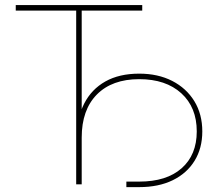

<svg xmlns="http://www.w3.org/2000/svg" viewBox="-20 -748 887 779"><path d="M43.9 -705.1V-727.5H557.1V-705.1H311.5V0H289.1V-705.1ZM492.7 11.2V-11.2H544.9Q655.8 -11.2 717 -65.4Q778.3 -119.6 778.3 -214.8Q778.3 -312.5 715.6 -369.6Q652.8 -426.8 544.9 -426.8Q434.6 -426.8 373 -364.5Q311.5 -302.2 311.5 -189.9H292Q292 -269.5 321.5 -327.6Q351.1 -385.7 407.5 -417.5Q463.9 -449.2 544.9 -449.2Q621.1 -449.2 678.7 -419.7Q736.3 -390.1 768.6 -337.4Q800.8 -284.7 800.8 -214.8Q800.8 -146.5 769.5 -95.7Q738.3 -44.9 680.9 -16.8Q623.5 11.2 544.9 11.2Z"/></svg>

Font: Inter 24pt Thin
Style: Regular
Weight: 250
Designer: Rasmus Andersson
Foundry: rsms
Version: Version 4.001;git-66647c0bb